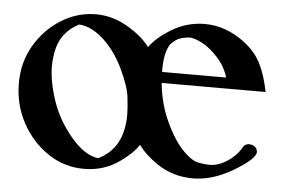

<svg xmlns="http://www.w3.org/2000/svg" viewBox="-39 -481 807 546"><g transform="rotate(5 364.0 -207.5)"><path d="M255.9 -21Q327.6 -55.7 327.6 -151.4Q327.6 -168.9 324 -200.4Q320.3 -231.9 297.1 -280.5Q273.9 -329.1 239.5 -360.8Q205.1 -392.6 168.9 -395Q116.2 -368.2 106 -310.5Q102.1 -289.1 102.1 -270.5Q102.1 -228 120.1 -173.6Q138.2 -119.1 177.7 -72.3Q217.3 -25.4 255.9 -21ZM598.6 -281.2Q589.4 -312 567.1 -336.7Q544.9 -361.3 522.9 -373Q501 -384.8 485.8 -385.7Q466.8 -383.8 456.1 -379.6Q445.3 -375.5 431.6 -361.3Q415.5 -336.9 415.5 -285.6L416 -281.2ZM371.6 -69.3Q354.5 -43.5 319.3 -19Q274.9 12.7 218.3 12.7Q160.6 12.7 114 -19.3Q67.4 -51.3 40 -102.5Q12.7 -153.8 12.7 -213.9Q12.7 -274.4 41.3 -322.8Q69.8 -371.1 116 -399.7Q162.1 -428.2 214.8 -428.2Q264.6 -428.2 311 -399.4Q349.6 -375.5 369.6 -348.1Q389.2 -375.5 427.7 -399.4Q473.1 -427.7 525.4 -427.7Q586.9 -427.7 641.6 -385.3Q673.3 -360.8 689.2 -328.1Q705.1 -295.4 713.9 -250H417.5Q421.4 -202.1 439.9 -155.3Q464.4 -97.7 492.4 -67.1Q520.5 -36.6 542 -33.2Q558.1 -29.8 573.2 -29.8Q591.3 -29.8 609.4 -38.6Q627.4 -47.4 641.6 -60.8Q655.8 -74.2 662.6 -87.4Q667 -96.2 678.2 -98.1Q691.4 -98.1 697.8 -92Q704.1 -85.9 704.1 -77.6Q704.1 -58.1 641.6 -21Q584 12.7 528.8 12.7Q471.2 12.7 425.3 -18.6Q389.2 -43.5 371.6 -69.3Z"/></g></svg>

Font: Quaaykop
Style: Medium
Weight: 500
Designer: Tup Wanders
Foundry: Free font, DO NOT SELL
Version: Version 1.00;July 31, 2023;FontCreator 11.5.0.2430 64-bit